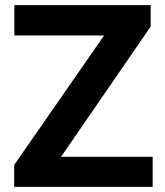

<svg xmlns="http://www.w3.org/2000/svg" viewBox="-20 -731 646 751"><path d="M218.8 -117.7H577.1V0H35.6V-85.9L387.2 -592.3H36.1V-710.9H569.3V-627Z"/></svg>

Font: Vazir FD-UI
Style: Bold-FD-UI
Weight: 700
Designer: Saber Rastikerdar
Foundry: Saber Rastikerdar
Version: Version 30.0.0